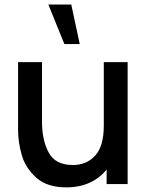

<svg xmlns="http://www.w3.org/2000/svg" viewBox="-20 -815 655 850"><path d="M295.5 -795 333 -620H265L194 -795ZM439.5 -540H545V0H452V-64.5Q421.5 -26.5 376.5 -6Q331.5 14.5 273.5 14.5Q188.5 14.5 140.8 -28.2Q93 -71 76.5 -128Q60 -185 60 -240V-540H166V-274.5Q166 -195 195.5 -139.8Q225 -84.5 302.5 -84.5Q364 -84.5 401.8 -126.5Q439.5 -168.5 439.5 -259Z"/></svg>

Font: Hauora SemiBold
Style: Regular
Weight: 600
Designer: Wayne Shih
Foundry: WCYS
Version: Version 1.001